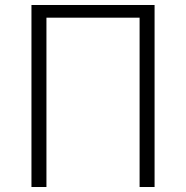

<svg xmlns="http://www.w3.org/2000/svg" viewBox="-20 -749 745 769"><path d="M106 0V-729H599.1V0H539.1V-678.2H166V0Z"/></svg>

Font: Source Han Sans CN Light
Style: Regular
Weight: 300
Designer: Ryoko NISHIZUKA  (kana, bopomofo & ideographs); Paul D. Hunt (Latin, Greek & Cyrillic); Sandoll Communications , Soo-you
Foundry: Adobe
Version: Version 2.000;hotconv 1.0.107;makeotfexe 2.5.65593